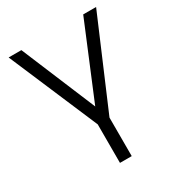

<svg xmlns="http://www.w3.org/2000/svg" viewBox="-184 -899 944 1019"><g transform="rotate(-30 288.5 -390.0)"><path d="M325 -236V0H253V-236L21 -780H99L289 -325L478 -780H557Z"/></g></svg>

Font: Cooper Hewitt
Style: Book
Weight: 705
Designer: Village Type and Design LLC
Foundry: Cooper Hewitt Smithsonian Design Museum
Version: 1.000; ttfautohint (v1.8.1)